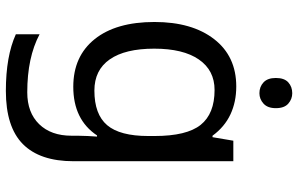

<svg xmlns="http://www.w3.org/2000/svg" viewBox="-201 -576 1017 655"><g transform="rotate(90 307.5 -248.5)"><path d="M275 -546Q328 -546 370.5 -526Q413 -506 443 -465H448L460 -536H530V9Q530 124 471.5 182Q413 240 290 240Q172 240 97 206V125Q176 167 295 167Q364 167 403.5 126.5Q443 86 443 16V-5Q443 -17 444 -39.5Q445 -62 446 -71H442Q388 10 276 10Q172 10 113.5 -63Q55 -136 55 -267Q55 -395 113.5 -470.5Q172 -546 275 -546ZM287 -472Q220 -472 183 -418.5Q146 -365 146 -266Q146 -167 182.5 -114.5Q219 -62 289 -62Q370 -62 407 -105.5Q444 -149 444 -246V-267Q444 -377 406 -424.5Q368 -472 287 -472ZM298 -737Q318 -737 333.5 -723.5Q349 -710 349 -681Q349 -653 333.5 -639Q318 -625 298 -625Q276 -625 261 -639Q246 -653 246 -681Q246 -710 261 -723.5Q276 -737 298 -737Z"/></g></svg>

Font: Noto Sans Multani
Style: Regular
Weight: 400
Designer: Monotype Design Team
Foundry: Monotype Imaging Inc.
Version: Version 2.002; ttfautohint (v1.8.4.7-5d5b)